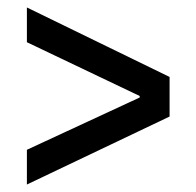

<svg xmlns="http://www.w3.org/2000/svg" viewBox="-20 -589 526 514"><path d="M52 -95V-188L354 -328V-332L52 -476V-569L434 -383V-277Z"/></svg>

Font: Bricolage Grotesque 96pt ExtraBold 96pt
Style: Regular
Weight: 400
Version: Version 1.001;gftools[0.9.33.dev8+g029e19f]